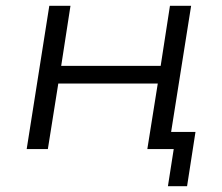

<svg xmlns="http://www.w3.org/2000/svg" viewBox="-20 -514 764 662"><path d="M559 128 579 0H488L524 -226H181L145 0H72L150 -494H223L191 -287H534L566 -494H639L570 -59H654L625 128Z"/></svg>

Font: Nunito Sans 7pt SemiExpanded Light
Style: Italic
Weight: 300
Width: 6
Italic angle: -9°
Designer: Vernon Adams
Foundry: Vernon Adams
Version: Version 3.101;gftools[0.9.27]